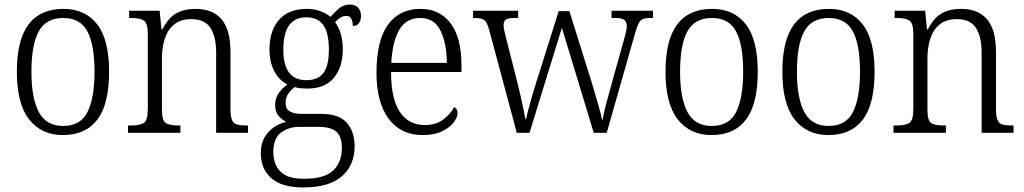

<svg xmlns="http://www.w3.org/2000/svg" viewBox="-20 -583 4496 843"><path d="M256 10Q162 10 108 -58.5Q54 -127 54 -268Q54 -408 105.5 -476Q157 -544 259 -544Q354 -544 406.5 -476.5Q459 -409 459 -268Q459 -126 407.5 -58Q356 10 256 10ZM257 -30Q334 -30 364.5 -92Q395 -154 395 -268Q395 -387 363.5 -445.5Q332 -504 258 -504Q182 -504 150 -445Q118 -386 118 -268Q118 -152 150.5 -91Q183 -30 257 -30Z M542 0V-32H554Q595 -32 612 -43.5Q629 -55 629 -105V-433Q629 -481 612 -492.5Q595 -504 558 -504H547V-536H681L689 -454H693Q719 -505 754 -524.5Q789 -544 838 -544Q914 -544 953 -498Q992 -452 992 -354V-105Q992 -72 998.5 -56.5Q1005 -41 1020 -36.5Q1035 -32 1062 -32H1069V0H929V-354Q929 -420 904.5 -459.5Q880 -499 820 -499Q773 -499 744.5 -475.5Q716 -452 703.5 -413Q691 -374 691 -326V-102Q691 -54 707.5 -43Q724 -32 764 -32H772V0Z M1311 240Q1218 240 1171.5 199.5Q1125 159 1125 89Q1125 48 1141.5 20Q1158 -8 1183.5 -25Q1209 -42 1237 -48Q1218 -57 1203 -74.5Q1188 -92 1188 -123Q1188 -152 1204 -174.5Q1220 -197 1242 -212Q1203 -232 1183 -273Q1163 -314 1163 -364Q1163 -448 1205 -496Q1247 -544 1328 -544Q1361 -544 1388 -533.5Q1415 -523 1431 -509Q1444 -524 1465.5 -543.5Q1487 -563 1516 -563Q1541 -563 1553 -548.5Q1565 -534 1565 -514Q1565 -495 1556.5 -482Q1548 -469 1529 -469Q1529 -489 1522.5 -501Q1516 -513 1501 -513Q1486 -513 1475 -506Q1464 -499 1451 -486Q1466 -466 1475.5 -436.5Q1485 -407 1485 -364Q1485 -289 1446 -241.5Q1407 -194 1328 -194Q1317 -194 1299.5 -195.5Q1282 -197 1274 -201Q1258 -189 1246 -172Q1234 -155 1234 -130Q1234 -105 1252.5 -94Q1271 -83 1306 -83H1391Q1468 -83 1502.5 -44Q1537 -5 1537 59Q1537 142 1481 191Q1425 240 1311 240ZM1325 -231Q1376 -231 1400 -262.5Q1424 -294 1424 -365Q1424 -439 1399.5 -473Q1375 -507 1324 -507Q1276 -507 1250 -472.5Q1224 -438 1224 -364Q1224 -231 1325 -231ZM1313 202Q1406 202 1443.5 165Q1481 128 1481 68Q1481 15 1456 -5.5Q1431 -26 1379 -26H1293Q1248 -26 1214 -1Q1180 24 1180 86Q1180 118 1192.5 144.5Q1205 171 1234 186.5Q1263 202 1313 202Z M1835 10Q1740 10 1686.5 -61.5Q1633 -133 1633 -263Q1633 -404 1683 -474Q1733 -544 1826 -544Q1911 -544 1958.5 -480.5Q2006 -417 2006 -299V-267H1697Q1697 -148 1736 -91Q1775 -34 1844 -34Q1894 -34 1926 -58Q1958 -82 1974 -113Q1980 -110 1984.5 -103.5Q1989 -97 1989 -86Q1989 -68 1972 -45.5Q1955 -23 1921 -6.5Q1887 10 1835 10ZM1942 -307Q1941 -395 1913.5 -449.5Q1886 -504 1826 -504Q1763 -504 1733 -452Q1703 -400 1698 -307Z M2128 -451Q2119 -485 2106.5 -494.5Q2094 -504 2066 -504H2057V-536H2255V-504H2238Q2211 -504 2201 -497Q2191 -490 2191 -472Q2191 -464 2194.5 -447Q2198 -430 2202 -416L2251 -223Q2257 -199 2264.5 -167Q2272 -135 2278 -105.5Q2284 -76 2287 -60H2290Q2293 -76 2300.5 -104.5Q2308 -133 2317 -164.5Q2326 -196 2334 -220L2433 -534H2480L2575 -231Q2582 -207 2592 -173.5Q2602 -140 2611 -108Q2620 -76 2623 -58H2626Q2630 -84 2641 -125.5Q2652 -167 2667 -221L2720 -410Q2725 -427 2728.5 -443Q2732 -459 2732 -468Q2732 -487 2721 -495.5Q2710 -504 2682 -504H2665V-536H2847V-504H2833Q2804 -504 2792.5 -493Q2781 -482 2769 -439L2644 0H2587L2447 -461L2305 0H2249Z M3104 10Q3010 10 2956 -58.5Q2902 -127 2902 -268Q2902 -408 2953.5 -476Q3005 -544 3107 -544Q3202 -544 3254.5 -476.5Q3307 -409 3307 -268Q3307 -126 3255.5 -58Q3204 10 3104 10ZM3105 -30Q3182 -30 3212.5 -92Q3243 -154 3243 -268Q3243 -387 3211.5 -445.5Q3180 -504 3106 -504Q3030 -504 2998 -445Q2966 -386 2966 -268Q2966 -152 2998.5 -91Q3031 -30 3105 -30Z M3617 10Q3523 10 3469 -58.5Q3415 -127 3415 -268Q3415 -408 3466.5 -476Q3518 -544 3620 -544Q3715 -544 3767.5 -476.5Q3820 -409 3820 -268Q3820 -126 3768.5 -58Q3717 10 3617 10ZM3618 -30Q3695 -30 3725.5 -92Q3756 -154 3756 -268Q3756 -387 3724.5 -445.5Q3693 -504 3619 -504Q3543 -504 3511 -445Q3479 -386 3479 -268Q3479 -152 3511.5 -91Q3544 -30 3618 -30Z M3903 0V-32H3915Q3956 -32 3973 -43.5Q3990 -55 3990 -105V-433Q3990 -481 3973 -492.5Q3956 -504 3919 -504H3908V-536H4042L4050 -454H4054Q4080 -505 4115 -524.5Q4150 -544 4199 -544Q4275 -544 4314 -498Q4353 -452 4353 -354V-105Q4353 -72 4359.5 -56.5Q4366 -41 4381 -36.5Q4396 -32 4423 -32H4430V0H4290V-354Q4290 -420 4265.5 -459.5Q4241 -499 4181 -499Q4134 -499 4105.5 -475.5Q4077 -452 4064.5 -413Q4052 -374 4052 -326V-102Q4052 -54 4068.5 -43Q4085 -32 4125 -32H4133V0Z"/></svg>

Font: Noto Serif SemiCondensed Light
Style: Regular
Weight: 300
Width: 4
Designer: Monotype Design Team
Foundry: Monotype Imaging Inc.
Version: Version 2.013